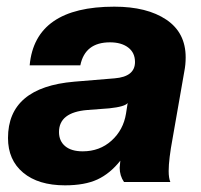

<svg xmlns="http://www.w3.org/2000/svg" viewBox="-20 -546 604 576"><path d="M175 10Q95 10 49.5 -28Q4 -66 4 -132Q4 -284 203 -301L324 -311Q385 -316 385 -360Q385 -388 364.5 -403.5Q344 -419 310 -419Q235 -419 221 -350H69Q85 -526 323 -526Q421 -526 479 -487Q537 -448 537 -374Q537 -352 533 -332L498 -132Q486 -68 486 -33Q486 -12 491 0H352Q339 -19 339 -43Q339 -46 341 -64Q310 -25 272 -7.5Q234 10 175 10ZM228 -92Q279 -92 314.5 -124Q350 -156 358 -205L363 -237Q355 -226 308 -221L242 -216Q157 -209 157 -150Q157 -123 175.5 -107.5Q194 -92 228 -92Z"/></svg>

Font: Creato Display ExtraBold
Style: Italic
Weight: 800
Italic angle: -10°
Version: Version 1.000